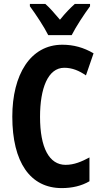

<svg xmlns="http://www.w3.org/2000/svg" viewBox="-20 -953 523 983"><path d="M227 -773H347C368 -815 412 -882 441 -921V-933H363C338 -910 316 -888 287 -852C259 -885 234 -914 212 -933H133V-921C162 -882 208 -812 227 -773ZM309 -606C350 -606 385 -591 420 -567L459 -680C408 -710 356 -724 299 -724C135 -724 43 -570 43 -356C43 -122 135 10 296 10C349 10 397 -1 438 -25V-147C399 -126 360 -109 316 -109C232 -109 185 -196 185 -355C185 -500 225 -606 309 -606Z"/></svg>

Font: Noto Sans Hebrew ExtraCondensed
Style: Bold
Weight: 700
Width: 2
Designer: Monotype Design Team
Foundry: Monotype Imaging Inc.
Version: Version 2.004